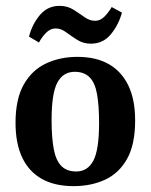

<svg xmlns="http://www.w3.org/2000/svg" viewBox="-20 -625 515 655"><path d="M318 -205Q318 -265 311 -304Q304 -343 285.5 -361.5Q267 -380 235 -380Q195 -380 175.5 -343Q156 -306 156 -216Q156 -155 163.5 -116Q171 -77 189.5 -58.5Q208 -40 240 -40Q279 -40 298.5 -77Q318 -114 318 -205ZM33 -206Q33 -287 61 -336.5Q89 -386 137 -408.5Q185 -431 244 -431Q308 -431 351.5 -406Q395 -381 418 -333Q441 -285 441 -214Q441 -132 413.5 -83Q386 -34 338.5 -12Q291 10 231 10Q167 10 123 -14.5Q79 -39 56 -87Q33 -135 33 -206ZM290 -476Q264 -476 243.5 -489Q223 -502 205.5 -515Q188 -528 170 -528Q152 -528 137.5 -513.5Q123 -499 113 -480L79 -500Q89 -541 115.5 -573Q142 -605 183 -605Q210 -605 230.5 -592Q251 -579 268.5 -566.5Q286 -554 304 -554Q322 -554 336 -568Q350 -582 361 -601L396 -582Q385 -541 358.5 -508.5Q332 -476 290 -476Z"/></svg>

Font: Yrsa SemiBold
Style: Regular
Weight: 600
Version: Version 2.004